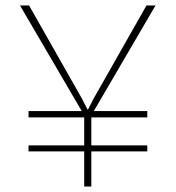

<svg xmlns="http://www.w3.org/2000/svg" viewBox="-20 -680 640 700"><path d="M287 0V-128H84V-150H287V-252H84V-275H278L53 -660H86L279 -320L299 -281H301L321 -320L514 -660H547L322 -275H517V-252H313V-150H517V-128H313V0Z"/></svg>

Font: Elaine Sans ExtraLight
Style: Regular
Weight: 275
Designer: Wei Huang
Foundry: Wei Huang
Version: Version 2.001;December 24, 2019;FontCreator 12.0.0.2547 64-b